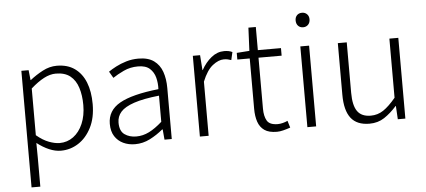

<svg xmlns="http://www.w3.org/2000/svg" viewBox="-60 -891 2810 1265"><g transform="rotate(-5 1345.5 -258.5)"><path d="M100 237V-534H148L155 -468H157Q196 -499 241.5 -523Q287 -547 335 -547Q406 -547 453.5 -513Q501 -479 525 -418.5Q549 -358 549 -275Q549 -184 516 -119.5Q483 -55 430 -21Q377 13 314 13Q277 13 237 -4Q197 -21 157 -52L158 46V237ZM310 -38Q361 -38 401 -67.5Q441 -97 464 -150.5Q487 -204 487 -274Q487 -338 471 -388.5Q455 -439 419.5 -467.5Q384 -496 324 -496Q286 -496 245 -474.5Q204 -453 158 -412V-103Q201 -67 240.5 -52.5Q280 -38 310 -38Z M805 13Q762 13 727 -3.5Q692 -20 671 -52.5Q650 -85 650 -135Q650 -223 731.5 -269.5Q813 -316 989 -335Q991 -375 981.5 -411.5Q972 -448 945.5 -472Q919 -496 868 -496Q816 -496 772.5 -475.5Q729 -455 700 -435L675 -478Q695 -492 725.5 -508Q756 -524 794 -535.5Q832 -547 875 -547Q939 -547 977 -519.5Q1015 -492 1031.5 -445Q1048 -398 1048 -338V0H1000L994 -68H990Q951 -35 904 -11Q857 13 805 13ZM817 -37Q861 -37 902 -57.5Q943 -78 989 -119V-292Q885 -281 823 -260Q761 -239 734.5 -209Q708 -179 708 -138Q708 -82 740 -59.5Q772 -37 817 -37Z M1234 0V-534H1282L1289 -435H1291Q1318 -484 1357 -515.5Q1396 -547 1442 -547Q1458 -547 1471 -544.5Q1484 -542 1496 -536L1484 -484Q1471 -488 1461 -490.5Q1451 -493 1435 -493Q1400 -493 1361 -462.5Q1322 -432 1292 -358V0Z M1743 13Q1690 13 1660.5 -7.5Q1631 -28 1618.5 -65Q1606 -102 1606 -151V-484H1524V-528L1608 -534L1615 -687H1664V-534H1817V-484H1664V-147Q1664 -97 1681.5 -67Q1699 -37 1753 -37Q1768 -37 1786 -41.5Q1804 -46 1818 -53L1832 -7Q1809 1 1785.5 7Q1762 13 1743 13Z M1945 0V-534H2003V0ZM1975 -658Q1954 -658 1941.5 -671.5Q1929 -685 1929 -707Q1929 -728 1941.5 -741Q1954 -754 1975 -754Q1995 -754 2008 -741Q2021 -728 2021 -707Q2021 -685 2008 -671.5Q1995 -658 1975 -658Z M2355 13Q2272 13 2232.5 -38Q2193 -89 2193 -193V-534H2252V-200Q2252 -117 2279.5 -78Q2307 -39 2368 -39Q2414 -39 2451.5 -64Q2489 -89 2534 -143V-534H2593V0H2543L2538 -88H2536Q2496 -43 2453.5 -15Q2411 13 2355 13Z"/></g></svg>

Font: Noto Sans JP Thin Light
Style: Regular
Weight: 300
Version: Version 2.004-H2;hotconv 1.0.118;makeotfexe 2.5.65603